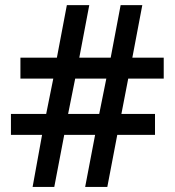

<svg xmlns="http://www.w3.org/2000/svg" viewBox="-20 -733 686 753"><path d="M482.9 -424.8 456.1 -286.1H587.9V-204.1H439.9L400.9 0H314L353 -204.1H231.9L192.9 0H107.9L145 -204.1H22.9V-286.1H161.1L189 -424.8H60.1V-506.8H203.1L242.2 -712.9H330.1L291 -506.8H414.1L453.1 -712.9H538.1L499 -506.8H622.1V-424.8ZM247.1 -286.1H369.1L397 -424.8H274.9Z"/></svg>

Font: Open Sans Semibold
Style: Regular
Weight: 600
Foundry: Ascender Corporation
Version: Version 1.10; ttfautohint (v1.5.65-e2d9)